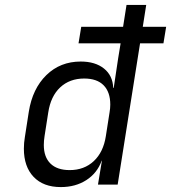

<svg xmlns="http://www.w3.org/2000/svg" viewBox="-20 -750 695 780"><path d="M655 -641 644 -574H549L458 0H378L394 -97H393Q375 -47 331 -18.5Q287 10 227 10Q156 10 116.5 -31.5Q77 -73 77 -146Q77 -170 81 -193L97 -296Q112 -390 168.5 -445Q225 -500 308 -500Q367 -500 402.5 -471.5Q438 -443 440 -393H442L460 -513L470 -574H299L310 -641H480L494 -730H574L560 -641ZM425 -293Q428 -310 428 -325Q428 -376 401 -403.5Q374 -431 322 -431Q263 -431 224.5 -395Q186 -359 176 -293L161 -197Q158 -178 158 -161Q158 -112 185 -85.5Q212 -59 263 -59Q322 -59 361 -95.5Q400 -132 410 -197Z"/></svg>

Font: JetBrains Mono Semi Light
Style: Italic
Weight: 350
Italic angle: -9°
Monospace: yes
Designer: Philipp Nurullin, Konstantin Bulenkov
Foundry: JetBrains
Version: 2.002